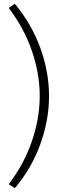

<svg xmlns="http://www.w3.org/2000/svg" viewBox="-20 -878 345 1010"><path d="M26 91Q106 -14 147.5 -134.5Q189 -255 189 -373Q189 -491 147.5 -611Q106 -731 26 -836L58 -858Q147 -751 192.5 -624.5Q238 -498 238 -373Q238 -247 192.5 -120.5Q147 6 58 112Z"/></svg>

Font: Bitter Pro Light
Style: Regular
Weight: 300
Designer: Sol Matas, and Bitter project Authors
Foundry: Sol Matas
Version: Version 1.010